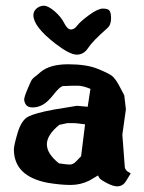

<svg xmlns="http://www.w3.org/2000/svg" viewBox="-20 -657 511 682"><path d="M360.8 -556.6Q308.6 -510.7 293.2 -486.8Q277.8 -462.9 252.7 -462.9Q227.5 -462.9 176.8 -502Q98.6 -562.5 98.6 -603Q98.6 -617.2 110.1 -627Q121.6 -636.7 136 -636.7Q150.4 -636.7 173.1 -617.7Q195.8 -598.6 207.8 -575.4Q219.7 -552.2 231.9 -552.2Q244.1 -552.2 254.4 -566.2Q264.6 -580.1 296.1 -603.3Q327.6 -626.5 345.7 -626.5Q363.8 -626.5 369.1 -618.9Q374.5 -611.3 374.5 -591.8Q374.5 -567.9 360.8 -556.6ZM242.7 -219.7H219.2L190.4 -213.4Q146.5 -177.7 146.5 -144.3Q146.5 -110.8 189.5 -76.7Q215.3 -72.8 227.3 -72.5Q239.3 -72.3 250.2 -83.5Q261.2 -94.7 268.1 -102.1Q274.9 -159.2 282.2 -215.3Q251 -219.7 242.7 -219.7ZM421.4 -318.4 427.2 -269 414.6 -178.7 423.3 -63.5Q423.8 -56.6 431.6 -48.8L444.3 -41L428.7 -15.6Q417 4.9 396.5 4.9H395.5Q381.8 4.9 359.4 -6.8Q336.9 -18.6 333 -24.9Q329.1 -31.2 328.1 -33.7L297.4 -15.6Q266.1 0 230.7 0Q195.3 0 148.9 -7.8Q30.3 -30.8 29.3 -125Q29.3 -140.6 42.7 -185.5Q56.2 -230.5 80.6 -242.9Q105 -255.4 170.4 -267.6L253.4 -281.2L291.5 -277.8Q296.9 -309.6 301.3 -341.3Q274.4 -352.5 256.8 -352.5H234.9L202.6 -351.1Q190.9 -347.7 170.2 -321Q149.4 -294.4 131.8 -284.9Q114.3 -275.4 96.4 -275.4Q78.6 -275.4 72.3 -284.9Q65.9 -294.4 65.9 -303.5Q65.9 -312.5 78.1 -341.3Q90.3 -370.1 93 -373.8Q95.7 -377.4 99.1 -380.4Q102.5 -383.8 105.5 -385.7Q108.4 -387.7 114.3 -392.6Q120.1 -397.5 124.5 -401.4Q157.2 -428.7 222.2 -428.7Q287.1 -428.7 326.9 -412.6Q366.7 -396.5 378.7 -386.7Q390.6 -377 405 -349.6Q419.4 -322.3 421.4 -318.4Z"/></svg>

Font: Drukaatie burti
Style: Bold
Weight: 700
Version: Version 0.14